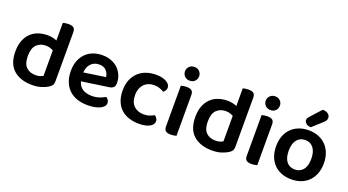

<svg xmlns="http://www.w3.org/2000/svg" viewBox="-53 -1279 3353 1852"><g transform="rotate(20 1623.0 -352.5)"><path d="M502 -92Q502 -69 492 -55Q482 -41 462 -28Q437 -12 396 1.5Q355 15 301 15Q181 15 110.5 -46.5Q40 -108 40 -235Q40 -301 59 -348.5Q78 -396 110.5 -427Q143 -458 187 -473Q231 -488 282 -488Q309 -488 333 -482.5Q357 -477 376 -469V-650Q384 -653 399.5 -655.5Q415 -658 433 -658Q469 -658 485.5 -645Q502 -632 502 -599ZM376 -367Q361 -376 341 -382Q321 -388 298 -388Q242 -388 205 -352Q168 -316 168 -234Q168 -157 203.5 -121.5Q239 -86 300 -86Q326 -86 344.5 -92Q363 -98 376 -106Z M733 -180Q747 -129 785 -106Q823 -83 879 -83Q921 -83 956.5 -95.5Q992 -108 1014 -122Q1028 -114 1037 -100Q1046 -86 1046 -70Q1046 -50 1032.5 -34.5Q1019 -19 995.5 -8Q972 3 940 9Q908 15 871 15Q812 15 763.5 -1Q715 -17 680.5 -49.5Q646 -82 626.5 -130Q607 -178 607 -242Q607 -304 626 -350Q645 -396 677.5 -427Q710 -458 753 -473Q796 -488 844 -488Q893 -488 934 -472.5Q975 -457 1004 -429.5Q1033 -402 1049.5 -363.5Q1066 -325 1066 -280Q1066 -252 1051.5 -238Q1037 -224 1011 -220ZM844 -393Q795 -393 762 -360.5Q729 -328 725 -268L947 -301Q943 -338 918 -365.5Q893 -393 844 -393Z M1409 -387Q1379 -387 1353.5 -377Q1328 -367 1309.5 -348Q1291 -329 1280 -301Q1269 -273 1269 -236Q1269 -162 1308 -124.5Q1347 -87 1409 -87Q1444 -87 1469.5 -96.5Q1495 -106 1515 -117Q1529 -107 1537.5 -94Q1546 -81 1546 -64Q1546 -30 1506 -8Q1466 14 1398 14Q1341 14 1293.5 -1.5Q1246 -17 1212 -48.5Q1178 -80 1159.5 -127Q1141 -174 1141 -236Q1141 -299 1161 -346.5Q1181 -394 1215.5 -425.5Q1250 -457 1296 -472.5Q1342 -488 1394 -488Q1461 -488 1501 -464.5Q1541 -441 1541 -407Q1541 -391 1532.5 -378Q1524 -365 1513 -357Q1493 -368 1468.5 -377.5Q1444 -387 1409 -387Z M1653 -470Q1661 -472 1676.5 -475Q1692 -478 1710 -478Q1746 -478 1762.5 -465Q1779 -452 1779 -419V-1Q1771 1 1755.5 4Q1740 7 1722 7Q1686 7 1669.5 -6Q1653 -19 1653 -52ZM1643 -615Q1643 -644 1663.5 -664.5Q1684 -685 1716 -685Q1748 -685 1768 -664.5Q1788 -644 1788 -615Q1788 -585 1768 -564.5Q1748 -544 1716 -544Q1684 -544 1663.5 -564.5Q1643 -585 1643 -615Z M2349 -92Q2349 -69 2339 -55Q2329 -41 2309 -28Q2284 -12 2243 1.5Q2202 15 2148 15Q2028 15 1957.5 -46.5Q1887 -108 1887 -235Q1887 -301 1906 -348.5Q1925 -396 1957.5 -427Q1990 -458 2034 -473Q2078 -488 2129 -488Q2156 -488 2180 -482.5Q2204 -477 2223 -469V-650Q2231 -653 2246.5 -655.5Q2262 -658 2280 -658Q2316 -658 2332.5 -645Q2349 -632 2349 -599ZM2223 -367Q2208 -376 2188 -382Q2168 -388 2145 -388Q2089 -388 2052 -352Q2015 -316 2015 -234Q2015 -157 2050.5 -121.5Q2086 -86 2147 -86Q2173 -86 2191.5 -92Q2210 -98 2223 -106Z M2482 -470Q2490 -472 2505.5 -475Q2521 -478 2539 -478Q2575 -478 2591.5 -465Q2608 -452 2608 -419V-1Q2600 1 2584.5 4Q2569 7 2551 7Q2515 7 2498.5 -6Q2482 -19 2482 -52ZM2472 -615Q2472 -644 2492.5 -664.5Q2513 -685 2545 -685Q2577 -685 2597 -664.5Q2617 -644 2617 -615Q2617 -585 2597 -564.5Q2577 -544 2545 -544Q2513 -544 2492.5 -564.5Q2472 -585 2472 -615Z M3206 -237Q3206 -179 3188.5 -132.5Q3171 -86 3139 -53Q3107 -20 3062 -2.5Q3017 15 2961 15Q2905 15 2860 -2.5Q2815 -20 2783 -52.5Q2751 -85 2733.5 -131.5Q2716 -178 2716 -237Q2716 -295 2733.5 -341.5Q2751 -388 2783.5 -420.5Q2816 -453 2861 -470.5Q2906 -488 2961 -488Q3016 -488 3061 -470.5Q3106 -453 3138.5 -420Q3171 -387 3188.5 -340.5Q3206 -294 3206 -237ZM2961 -388Q2907 -388 2876 -348.5Q2845 -309 2845 -237Q2845 -164 2875.5 -125Q2906 -86 2961 -86Q3016 -86 3046.5 -125.5Q3077 -165 3077 -237Q3077 -309 3046 -348.5Q3015 -388 2961 -388ZM3019 -720Q3056 -720 3076 -703Q3096 -686 3096 -665Q3096 -646 3088 -634.5Q3080 -623 3061 -606L2968 -522Q2936 -522 2918.5 -538Q2901 -554 2901 -573Q2901 -584 2905.5 -592Q2910 -600 2920 -611Z"/></g></svg>

Font: Baloo Thambi 2 SemiBold
Style: Regular
Weight: 600
Designer: Aadarsh Rajan and Ek Type
Foundry: Ek Type
Version: Version 1.640;hotconv 1.0.111;makeotfexe 2.5.65597; ttfautoh